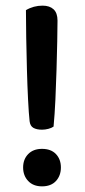

<svg xmlns="http://www.w3.org/2000/svg" viewBox="-20 -648 303 681"><path d="M184 -575Q184 -547 183 -500.5Q182 -454 180.5 -401Q179 -348 176.5 -294.5Q174 -241 170 -199Q163 -194 151.5 -191Q140 -188 129 -188Q110 -188 98.5 -194.5Q87 -201 85 -218Q82 -245 79.5 -295Q77 -345 75.5 -401.5Q74 -458 73 -514.5Q72 -571 72 -612Q99 -628 131 -628Q156 -628 170 -615Q184 -602 184 -575ZM62 -54Q62 -83 80 -101.5Q98 -120 129 -120Q161 -120 178.5 -101.5Q196 -83 196 -54Q196 -25 178.5 -6Q161 13 129 13Q98 13 80 -6Q62 -25 62 -54Z"/></svg>

Font: Baloo Thambi 2 Medium
Style: Regular
Weight: 500
Designer: Aadarsh Rajan and Ek Type
Foundry: Ek Type
Version: Version 1.640;hotconv 1.0.111;makeotfexe 2.5.65597; ttfautoh